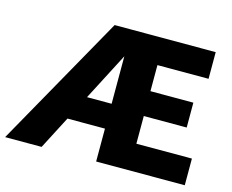

<svg xmlns="http://www.w3.org/2000/svg" viewBox="-111 -792 1117 925"><g transform="rotate(15 447.5 -329.0)"><path d="M-17 0 353 -658H506L165 0ZM197 -164 216 -288H499V-164ZM570 -271V-395H816V-271ZM437 0V-658H857V-525H602V-133H879V0Z"/></g></svg>

Font: Ysabeau SC Black
Style: Regular
Weight: 900
Designer: Christian Thalmann (Catharsis Fonts)
Version: Version 2.001;gftools[0.9.30]; featfreeze: smcp